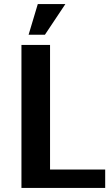

<svg xmlns="http://www.w3.org/2000/svg" viewBox="-20 -920 545 940"><path d="M85 -700V0H495V-90H225V-700ZM165 -900 120 -750H200L300 -900Z"/></svg>

Font: Scada
Style: Bold
Weight: 700
Designer: Jovanny Lemonad
Foundry: Jovanny Lemonad
Version: Version 3.005